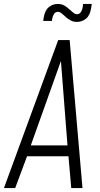

<svg xmlns="http://www.w3.org/2000/svg" viewBox="-27 -953 507 973"><path d="M-7 0 268 -750H326L391 0H334L320 -161H110L50 0ZM129 -216H315L280 -667H290ZM363.5 -842Q345 -842 332.5 -848.8Q320 -855.5 311 -863Q297.5 -874.5 287 -883.8Q276.5 -893 266 -893Q253.5 -893 246.8 -882.2Q240 -871.5 238 -860L236 -847H192L194 -861Q199.5 -899.5 219.8 -916.2Q240 -933 265 -933Q285.5 -933 299.2 -924.8Q313 -916.5 322 -908Q333.5 -898.5 343.2 -889.8Q353 -881 364 -881Q376 -881 383.2 -892.5Q390.5 -904 392 -916L394 -933H438L435 -913Q429.5 -875 409 -858.5Q388.5 -842 363.5 -842Z"/></svg>

Font: Mohave Light Light
Style: Italic
Weight: 300
Italic angle: -8°
Version: Version 2.003